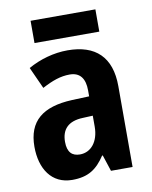

<svg xmlns="http://www.w3.org/2000/svg" viewBox="-82 -843 674 849"><g transform="rotate(-10 254.5 -418.5)"><path d="M405 -781H114V-681H405ZM252 -624C190 -624 127 -606 74 -576L118 -479C165 -504 202 -517 243 -517C289 -517 311 -487 311 -434V-407L233 -404C102 -398 34 -345 34 -229C34 -131 81 -56 174 -56C246 -56 285 -83 322 -139H325L349 -66H446V-429C446 -560 377 -624 252 -624ZM268 -318 312 -320V-271C312 -203 276 -161 227 -161C192 -161 171 -180 171 -227C171 -282 200 -316 268 -318Z"/></g></svg>

Font: Noto Sans Malayalam UI Condensed
Style: Bold
Weight: 700
Width: 3
Designer: Jelle Bosma - Monotype Design Team
Foundry: Monotype Imaging Inc.
Version: Version 2.104